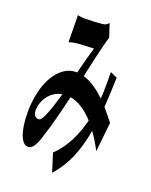

<svg xmlns="http://www.w3.org/2000/svg" viewBox="-159 -874 818 1037"><g transform="rotate(20 250.0 -355.5)"><path d="M112 -770 114 -615C126 -619 140 -623 151 -624C174 -627 235 -629 255 -630C243 -591 228 -534 214 -478H209C107 -478 36 -351 36 -185C36 -73 64 -9 101 -9C127 -9 146 -41 164 -107C183 -163 206 -255 226 -340C274 -332 320 -300 361 -255C341 -174 305 -89 239 -27L272 78C339 4 377 -89 398 -209C420 -179 439 -146 456 -113L474 -282C458 -302 439 -327 416 -353C420 -406 422 -463 424 -524L384 -542C385 -510 385 -467 384 -423C383 -413 383 -401 382 -389C344 -425 301 -458 254 -471C271 -550 288 -626 299 -668L312 -714L287 -789C281 -781 272 -774 263 -772C241 -768 176 -765 149 -765C139 -765 125 -767 112 -770ZM73 -209C73 -265 111 -328 179 -340C164 -286 148 -236 133 -203C122 -179 114 -169 103 -169C87 -169 73 -182 73 -209Z"/></g></svg>

Font: 寒蝉无机体 CompactMedium
Style: Regular
Weight: 500
Width: 3
Designer: ChillTanhei {Warren2060}; 
Source Han Sans {Ryoko NISHIZUKA 西塚涼子 (kana, bopomofo & ideographs); Paul D. Hunt (Latin, Gre
Foundry: ChillType&Adobe
Version: Version 1.000;Glyphs 3.1.1 (3135)